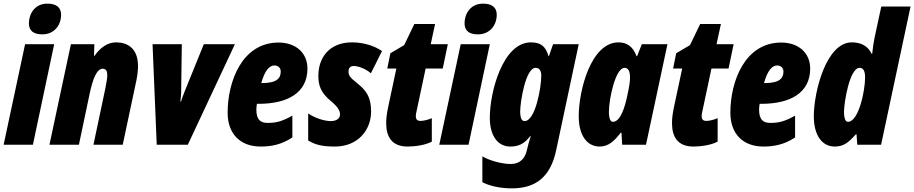

<svg xmlns="http://www.w3.org/2000/svg" viewBox="-32 -796 5028 1056"><path d="M201 -607C263 -607 304 -654 304 -715C304 -756 277 -776 229 -776C157 -776 127 -717 127 -668C127 -627 152 -607 201 -607ZM-12 0H149L266 -553H106Z M240 0H402L462 -285C478 -358 499 -418 533 -418C551 -418 558 -405 558 -383C558 -366 553 -337 547 -308L482 0H643L718 -353C725 -388 727 -413 727 -433C727 -533 666 -563 607 -563C560 -563 520 -535 488 -489H485L487 -553H358Z M830 0H1001L1260 -553H1089L984 -294C977 -276 968 -254 964 -238H960C965 -272 965 -304 965 -337L968 -553H807Z M1402 10C1461 10 1517 -1 1576 -40V-160C1521 -129 1488 -120 1440 -120C1399 -120 1378 -139 1378 -193C1378 -202 1379 -214 1381 -225H1391C1549 -225 1659 -285 1659 -419C1659 -506 1594 -562 1500 -562C1300 -562 1220 -349 1220 -176C1220 -60 1289 10 1402 10ZM1405 -339C1424 -408 1450 -436 1477 -436C1497 -436 1512 -423 1512 -403C1512 -366 1492 -339 1407 -339Z M1810 10C1936 10 2009 -80 2009 -183C2009 -262 1982 -299 1934 -337C1888 -373 1885 -384 1885 -403C1885 -423 1896 -433 1914 -433C1933 -433 1974 -422 2008 -393L2069 -515C2030 -543 1968 -563 1904 -563C1781 -563 1719 -481 1719 -379C1719 -333 1728 -289 1788 -240C1832 -204 1838 -183 1838 -166C1838 -142 1815 -130 1788 -130C1753 -130 1703 -145 1663 -172V-23C1703 0 1738 10 1810 10Z M2210 10C2247 10 2306 3 2343 -17V-146C2318 -135 2292 -131 2282 -131C2262 -131 2255 -139 2255 -159C2255 -166 2257 -176 2259 -184L2309 -419H2403L2431 -553H2337L2361 -664H2247L2191 -548L2115 -503L2098 -419H2148L2103 -208C2095 -170 2092 -144 2092 -119C2092 -45 2122 10 2210 10Z M2597 -607C2659 -607 2700 -654 2700 -715C2700 -756 2673 -776 2625 -776C2553 -776 2523 -717 2523 -668C2523 -627 2548 -607 2597 -607ZM2384 0H2545L2662 -553H2502Z M2783 240C2911 240 2995 181 3027 30L3151 -553H3010L2987 -487H2985C2969 -541 2943 -563 2888 -563C2734 -563 2662 -292 2662 -148C2662 -48 2707 10 2774 10C2818 10 2850 -3 2884 -47H2887C2879 -22 2873 0 2869 17L2865 34C2854 76 2828 106 2777 106C2725 106 2656 85 2621 64V206C2659 226 2717 240 2783 240ZM2853 -130C2837 -130 2829 -148 2829 -184C2829 -232 2858 -423 2914 -423C2934 -423 2945 -407 2945 -381C2945 -312 2912 -130 2853 -130Z M3266 10C3317 10 3348 -23 3382 -66H3386L3390 0H3521L3639 -553H3498L3472 -487H3469C3449 -543 3412 -563 3370 -563C3218 -563 3151 -298 3151 -156C3151 -54 3195 10 3266 10ZM3339 -126C3325 -126 3317 -145 3317 -181C3317 -252 3353 -423 3403 -423C3423 -423 3433 -406 3433 -370C3433 -351 3431 -327 3417 -265C3405 -209 3381 -126 3339 -126Z M3782 10C3819 10 3878 3 3915 -17V-146C3890 -135 3864 -131 3854 -131C3834 -131 3827 -139 3827 -159C3827 -166 3829 -176 3831 -184L3881 -419H3975L4003 -553H3909L3933 -664H3819L3763 -548L3687 -503L3670 -419H3720L3675 -208C3667 -170 3664 -144 3664 -119C3664 -45 3694 10 3782 10Z M4167 10C4226 10 4282 -1 4341 -40V-160C4286 -129 4253 -120 4205 -120C4164 -120 4143 -139 4143 -193C4143 -202 4144 -214 4146 -225H4156C4314 -225 4424 -285 4424 -419C4424 -506 4359 -562 4265 -562C4065 -562 3985 -349 3985 -176C3985 -60 4054 10 4167 10ZM4170 -339C4189 -408 4215 -436 4242 -436C4262 -436 4277 -423 4277 -403C4277 -366 4257 -339 4172 -339Z M4559 10C4610 10 4636 -14 4675 -57H4679L4683 0H4814L4976 -760H4815L4778 -588C4774 -571 4769 -538 4765 -500H4762C4741 -546 4699 -563 4653 -563C4512 -563 4444 -291 4444 -156C4444 -54 4488 10 4559 10ZM4632 -126C4618 -126 4610 -145 4610 -181C4610 -229 4640 -423 4696 -423C4716 -423 4726 -406 4726 -370C4726 -295 4690 -126 4632 -126Z"/></svg>

Font: Noto Sans UI Condensed Black
Style: Italic
Weight: 900
Width: 3
Italic angle: -192°
Designer: Monotype Design Team
Foundry: Monotype Imaging Inc.
Version: Version 1.901